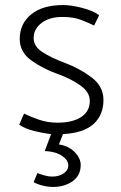

<svg xmlns="http://www.w3.org/2000/svg" viewBox="-20 -518 479 759"><path d="M207 -33Q267 -33 301 -55.5Q335 -78 335 -119Q335 -154 297.5 -180.5Q260 -207 207 -226Q150 -246 104 -279Q58 -312 58 -364Q58 -424 103 -461Q148 -498 230 -498Q261 -498 304 -487Q347 -476 372 -458L352 -417Q332 -427 301.5 -439Q271 -451 226 -451Q175 -451 144 -427Q113 -403 113 -368Q113 -334 148.5 -311.5Q184 -289 235 -270Q294 -248 341.5 -212.5Q389 -177 389 -123Q389 -63 349.5 -27.5Q310 8 229 12L213 53Q252 59 275.5 83.5Q299 108 299 134Q299 176 267 198.5Q235 221 189 221Q170 221 148 215.5Q126 210 113 202L128 166Q137 170 154 175Q171 180 187 180Q213 180 231.5 167.5Q250 155 250 136Q250 115 225 98Q200 81 157 79L182 12Q152 9 115.5 0Q79 -9 56 -25L75 -69Q101 -56 135 -44.5Q169 -33 207 -33Z"/></svg>

Font: Palanquin ExtraLight
Style: Regular
Weight: 275
Designer: Pria Ravichandran
Version: Version 1.001